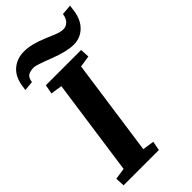

<svg xmlns="http://www.w3.org/2000/svg" viewBox="-275 -939 1009 1009"><g transform="rotate(-45 229.5 -434.0)"><path d="M-2 -51.3 61.5 -61 137.7 -599.6 73.7 -609.4 83.5 -660.6H345.7L348.1 -609.4L284.2 -599.6L208 -61L272.5 -51.3L262.7 0H0.5ZM411.6 -861.8 469.2 -866.7 464.4 -831.5Q456.1 -773.4 421.4 -740.2Q386.7 -707 336.9 -707.5Q287.1 -707.5 204.1 -739.7Q121.6 -772 106 -772Q76.2 -772 61.5 -761.7Q46.9 -751.5 43.5 -724.1L-10.3 -719.2L-6.8 -743.7Q2 -805.7 39.1 -836.9Q76.2 -868.2 129.4 -867.7Q182.6 -867.7 258.3 -835.4Q287.1 -823.2 311.5 -813.5Q335 -803.7 355.5 -803.2Q376 -802.7 391.6 -817.4Q407.2 -832 411.6 -861.8Z"/></g></svg>

Font: NoticiaText-BoldItalic
Style: Bold Italic
Weight: 700
Italic angle: -8°
Designer: JM Sole
Foundry: JM Sole
Version: Version 1.003